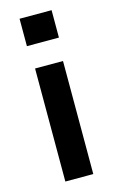

<svg xmlns="http://www.w3.org/2000/svg" viewBox="-102 -671 426 713"><g transform="rotate(-15 111.0 -314.0)"><path d="M165 0V-434.6H57.6V0ZM172.9 -522.5V-627.9H49.8V-522.5Z"/></g></svg>

Font: Namkio Khamti
Style: Bold
Weight: 700
Designer: Debbi Hosken
Foundry: SIL International
Version: Version 3.917